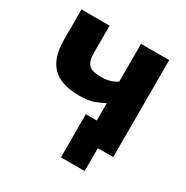

<svg xmlns="http://www.w3.org/2000/svg" viewBox="-153 -657 880 909"><g transform="rotate(30 287.5 -202.5)"><path d="M301 125H430.8V0H514.8V-530H360.8V-324.3Q352.5 -316.7 330.7 -308.1Q309 -299.5 275.2 -299.5Q251.1 -299.5 234.4 -303.3Q217.7 -307 207.8 -317.1Q198 -327.2 193.4 -342.8Q188.8 -358.4 188.8 -380.3V-530H35.2V-365.3Q35.2 -316 46.7 -279.5Q58.2 -243.1 81.5 -219.2Q104.8 -195.3 141.8 -183.2Q178.8 -171.2 230.2 -171.2Q277.6 -171.2 307.7 -181.9Q337.8 -192.7 360.8 -205.7V-110.8H301Z"/></g></svg>

Font: Golos Text VF
Style: Regular
Weight: 400
Designer: A.Korolkova, Vitaly Kuzmin
Foundry: ParaType Ltd
Version: Version 2.005